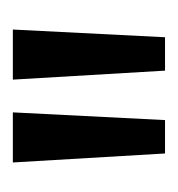

<svg xmlns="http://www.w3.org/2000/svg" viewBox="-9 -708 277 299"><g transform="rotate(-90 129.5 -558.5)"><path d="M40 -440 26 -677H104L92 -440ZM169 -440 155 -677H233L221 -440Z"/></g></svg>

Font: Rokkitt Medium
Style: Regular
Weight: 500
Version: Version 3.103